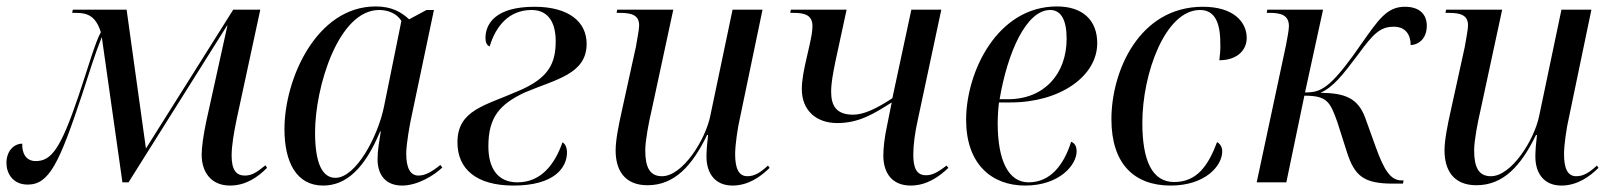

<svg xmlns="http://www.w3.org/2000/svg" viewBox="-27 -566 5001 596"><path d="M687 10C737 10 774 -17 802 -45L797 -53C769 -30 754 -21 733 -21C706 -21 692 -39 692 -83C692 -114 699 -154 707 -193L781 -536H697L426 -105L366 -536H199L197 -526H210C247 -526 271 -514 286 -466C269 -436 248 -361 217 -269C161 -103 132 -66 84 -66C53 -66 41 -91 42 -120C16 -120 -7 -97 -7 -60C-7 -29 12 7 59 7C126 7 157 -60 228 -273C252 -346 266 -394 289 -451L353 0H372L678 -487H679L613 -188C604 -145 599 -108 599 -86C599 -32 628 10 687 10Z M976 10C1049 10 1106 -45 1153 -158H1155C1150 -124 1145 -101 1145 -72C1145 -20 1173 10 1221 10C1269 10 1320 -21 1346 -46L1340 -54C1314 -33 1293 -21 1272 -21C1247 -21 1234 -44 1234 -89C1234 -118 1245 -181 1251 -207L1320 -535H1297L1243 -506C1219 -528 1190 -546 1139 -546C956 -546 856 -322 856 -165C856 -63 893 10 976 10ZM1014 -14C976 -14 951 -54 951 -155C951 -295 1023 -535 1150 -535C1178 -535 1205 -524 1219 -501L1165 -235C1146 -142 1078 -14 1014 -14Z M1567 10C1693 10 1733 -45 1733 -93C1733 -110 1726 -121 1719 -124C1695 -56 1653 0 1579 0C1520 0 1489 -41 1489 -112C1489 -201 1523 -242 1602 -279C1699 -320 1794 -336 1794 -430C1794 -498 1739 -545 1632 -545C1511 -545 1480 -492 1480 -448C1480 -435 1484 -425 1493 -422C1512 -485 1553 -535 1623 -535C1678 -535 1698 -492 1698 -438C1698 -368 1675 -323 1583 -284C1479 -238 1393 -225 1393 -124C1393 -41 1452 10 1567 10Z M2247 10C2296 10 2335 -18 2362 -45L2357 -52C2334 -31 2316 -19 2293 -19C2266 -19 2255 -43 2255 -88C2255 -116 2263 -171 2270 -200L2340 -536H2247L2178 -207C2163 -132 2092 -19 2028 -19C1989 -19 1976 -48 1976 -100C1976 -129 1987 -187 1996 -225L2063 -536H1889L1887 -526H1898C1934 -526 1957 -519 1957 -487C1957 -475 1951 -445 1947 -421L1902 -216C1894 -180 1884 -132 1884 -99C1884 -40 1910 9 1983 9C2066 9 2121 -50 2168 -147H2171C2168 -123 2166 -97 2166 -80C2166 -30 2191 10 2247 10Z M2800 10C2849 10 2888 -17 2917 -45L2911 -52C2883 -30 2866 -22 2847 -22C2819 -22 2808 -44 2808 -85C2808 -116 2813 -154 2822 -194L2895 -536H2802L2743 -261C2691 -227 2653 -210 2621 -210C2570 -210 2553 -237 2553 -281C2553 -309 2559 -339 2566 -374L2601 -536H2428L2426 -526H2437C2471 -526 2495 -519 2495 -485C2495 -470 2492 -453 2486 -426L2478 -391C2468 -348 2462 -318 2462 -289C2462 -224 2506 -184 2572 -184C2641 -184 2687 -214 2741 -248L2727 -178C2718 -138 2715 -103 2715 -83C2715 -33 2739 10 2800 10Z M3155 10C3263 10 3315 -55 3315 -96C3315 -114 3308 -122 3298 -126C3275 -53 3233 0 3166 0C3104 0 3070 -66 3070 -184C3070 -204 3072 -233 3074 -248H3110C3263 -248 3379 -329 3379 -432C3379 -504 3333 -546 3254 -546C3068 -546 2972 -342 2972 -194C2972 -57 3051 10 3155 10ZM3102 -258H3076C3100 -401 3158 -535 3233 -535C3266 -535 3284 -505 3284 -446C3284 -336 3214 -258 3102 -258Z M3607 10C3714 10 3767 -51 3767 -96C3767 -110 3760 -120 3751 -125C3724 -53 3689 -1 3618 -1C3550 -1 3519 -66 3519 -185C3519 -337 3590 -535 3698 -535C3742 -535 3761 -499 3761 -432C3762 -414 3760 -395 3758 -379C3814 -379 3843 -411 3843 -448C3843 -498 3802 -545 3707 -545C3509 -545 3423 -345 3423 -196C3423 -57 3494 10 3607 10Z M4297 4H4328L4330 -6H4324C4290 -6 4270 -36 4243 -111L4211 -200C4188 -262 4148 -277 4072 -278C4112 -296 4140 -332 4189 -397C4237 -463 4258 -483 4300 -483C4336 -483 4352 -458 4352 -426C4382 -428 4402 -451 4402 -486C4402 -522 4379 -545 4334 -545C4278 -545 4252 -505 4199 -430C4162 -376 4128 -332 4101 -308C4074 -285 4057 -279 4024 -279L4080 -536H3907L3905 -526H3915C3949 -526 3974 -519 3974 -485C3974 -472 3969 -448 3965 -426L3874 0H3966L4022 -269C4092 -269 4102 -251 4125 -185L4154 -94C4178 -19 4207 4 4297 4Z M4820 10C4869 10 4908 -18 4935 -45L4930 -52C4907 -31 4889 -19 4866 -19C4839 -19 4828 -43 4828 -88C4828 -116 4836 -171 4843 -200L4913 -536H4820L4751 -207C4736 -132 4665 -19 4601 -19C4562 -19 4549 -48 4549 -100C4549 -129 4560 -187 4569 -225L4636 -536H4462L4460 -526H4471C4507 -526 4530 -519 4530 -487C4530 -475 4524 -445 4520 -421L4475 -216C4467 -180 4457 -132 4457 -99C4457 -40 4483 9 4556 9C4639 9 4694 -50 4741 -147H4744C4741 -123 4739 -97 4739 -80C4739 -30 4764 10 4820 10Z"/></svg>

Font: Noto Serif Display SemiCondensed
Style: Italic
Weight: 400
Width: 4
Italic angle: -12°
Designer: Monotype Design Team
Foundry: Monotype Imaging Inc.
Version: Version 2.009